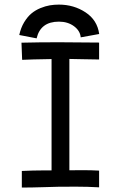

<svg xmlns="http://www.w3.org/2000/svg" viewBox="-20 -821 558 842"><path d="M238.3 -726.1Q157.7 -726.1 140.6 -652.8L64.5 -667.5Q71.3 -699.2 85.9 -723.4Q100.6 -747.6 117.9 -762Q135.3 -776.4 157.2 -785.4Q179.2 -794.4 198.5 -797.6Q217.8 -800.8 238.3 -800.8Q303.7 -800.8 355.2 -766.8Q406.7 -732.9 415 -671.9L334 -657.2Q331.5 -686 304.4 -706.1Q277.3 -726.1 238.3 -726.1ZM74.2 -633.8Q150.4 -635.7 236.8 -635.7Q294.9 -635.7 414.6 -634.3V-560.1Q382.8 -560.1 344.5 -561.3Q306.2 -562.5 284.2 -562.5V-74.2Q294.9 -74.2 313.2 -74.5Q331.5 -74.7 344.2 -74.7Q380.9 -74.7 414.6 -72.8V0.5Q364.7 -2.4 312 -2.4Q301.3 -2.4 276.4 -2.2Q251.5 -2 236.3 -2Q223.1 -2 170.9 -0.2Q118.7 1.5 75.7 1.5V-71.3Q127.4 -73.7 169.4 -73.7H206.1V-562Q112.3 -560.5 77.1 -558.6Z"/></svg>

Font: Fantasque Sans Mono
Style: Regular
Weight: 400
Monospace: yes
Designer: Jany Belluz
Version: Version 1.8.0 ; ttfautohint (v1.8.2)